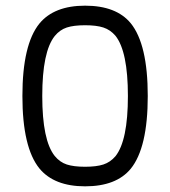

<svg xmlns="http://www.w3.org/2000/svg" viewBox="-20 -654 600 677"><path d="M280 -634Q390 -634 441 -572Q501 -498 501 -315.5Q501 -133 441 -59Q390 3 280 3Q171 3 119 -60Q59 -134 59 -315.5Q59 -497 119 -571Q171 -634 280 -634ZM280 -565Q240 -565 215.5 -557Q191 -549 173 -527Q129 -472 129 -315.5Q129 -159 173 -104Q191 -82 215.5 -74Q240 -66 280 -66Q320 -66 344.5 -74Q369 -82 387 -103Q431 -158 431 -315.5Q431 -473 387 -528Q369 -549 344.5 -557Q320 -565 280 -565Z"/></svg>

Font: Brass Mono
Style: Regular
Weight: 400
Monospace: yes
Version: Version 1.100; ttfautohint (v1.8.3) -l 8 -r 50 -G 200 -x 14 